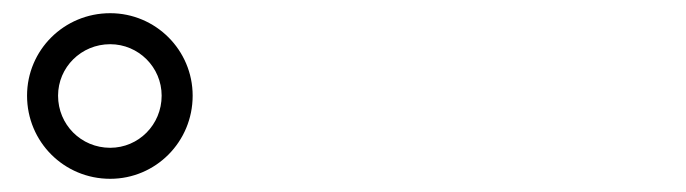

<svg xmlns="http://www.w3.org/2000/svg" viewBox="-20 -876 1040 291"><path d="M21 -731C21 -661 77 -605 147 -605C216 -605 272 -661 272 -731C272 -800 216 -856 147 -856C77 -856 21 -800 21 -731ZM68 -731C68 -774 103 -809 147 -809C190 -809 225 -774 225 -731C225 -687 190 -652 147 -652C103 -652 68 -687 68 -731Z"/></svg>

Font: Noto Serif CJK SC Black
Style: Regular
Weight: 900
Designer: Ryoko NISHIZUKA 西塚涼子 (kana & ideographs); Frank Grießhammer (Latin, Greek & Cyrillic); Wenlong ZHANG 张文龙 (bopomofo); San
Foundry: Adobe
Version: Version 2.001;hotconv 1.1.0;makeotfexe 2.6.0